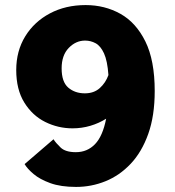

<svg xmlns="http://www.w3.org/2000/svg" viewBox="-20 -726 690 757"><path d="M280 11Q219.5 11 178.2 -4Q137 -19 112.2 -40Q87.5 -61 77 -79L191 -177Q199.5 -163 218.8 -144.5Q238 -126 279 -126Q324 -126 354.5 -157.5Q385 -189 398.5 -258Q370 -240 336.2 -230Q302.5 -220 266 -220Q209 -220 158.2 -245.2Q107.5 -270.5 75.8 -321.8Q44 -373 44 -450Q44 -525 79.5 -582.8Q115 -640.5 176.8 -673.2Q238.5 -706 317.5 -706Q393 -706 454.8 -671.5Q516.5 -637 553.2 -562.5Q590 -488 590 -367Q590 -269.5 564.5 -198Q539 -126.5 495.2 -80.2Q451.5 -34 396 -11.5Q340.5 11 280 11ZM223 -456.5Q223 -403 249.2 -380.5Q275.5 -358 314.5 -358Q350.5 -358 373.5 -378.8Q396.5 -399.5 407.5 -430Q403.5 -486.5 390 -515.8Q376.5 -545 357 -555.5Q337.5 -566 315.5 -566Q279 -566 251 -537Q223 -508 223 -456.5Z"/></svg>

Font: Trispace ExtraBold
Style: Regular
Weight: 800
Designer: Tyler Finck
Foundry: Etcetera Type Company
Version: Version 1.210; ttfautohint (v1.8.3)